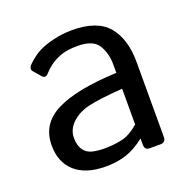

<svg xmlns="http://www.w3.org/2000/svg" viewBox="-100 -620 722 727"><g transform="rotate(-20 260.5 -256.5)"><path d="M41.5 -136.7Q41.5 -223.6 122.8 -264.2Q204.1 -304.7 365.7 -311.5V-344.7Q365.7 -390.6 345 -424.1Q324.2 -457.5 262.7 -457.5Q223.6 -457.5 200.2 -450Q176.8 -442.4 157.5 -429.9Q138.2 -417.5 120.6 -397.9Q107.4 -383.3 95.7 -396.5L70.3 -425.8Q59.6 -438 77.6 -455.1Q103.5 -479.5 127.9 -491.7Q152.3 -503.9 188.7 -512.5Q225.1 -521 262.7 -521Q364.7 -521 408.2 -468.5Q451.7 -416 451.7 -324.7V-22Q451.7 0 429.7 0H385.7Q366.7 0 366.7 -22V-45.9H365.7Q327.1 -15.6 290.3 -3.7Q253.4 8.3 208 8.3Q127.9 8.3 84.7 -30Q41.5 -68.4 41.5 -136.7ZM130.4 -134.8Q130.4 -104.5 143.1 -86.2Q155.8 -67.9 178.2 -62.7Q200.7 -57.6 225.1 -57.6Q262.7 -57.6 296.4 -64.9Q330.1 -72.3 365.7 -103.5V-247.6Q267.1 -240.2 225.1 -229.7Q183.1 -219.2 156.7 -193.6Q130.4 -168 130.4 -134.8Z"/></g></svg>

Font: Istok Web
Style: Regular
Weight: 400
Designer: Andrey V. Panov
Foundry: Andrey V. Panov
Version: Version 1.0.2g